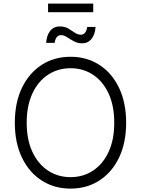

<svg xmlns="http://www.w3.org/2000/svg" viewBox="-20 -1059 799 1088"><path d="M379.9 9.8Q287.6 9.8 216.3 -36.1Q145 -82 104.5 -165.8Q64 -249.5 64 -363.3Q64 -477.5 104.5 -561.5Q145 -645.5 216.3 -691.4Q287.6 -737.3 379.9 -737.3Q471.7 -737.3 543 -691.4Q614.3 -645.5 654.5 -561.5Q694.8 -477.5 694.8 -363.3Q694.8 -249.5 654.5 -165.8Q614.3 -82 543 -36.1Q471.7 9.8 379.9 9.8ZM379.9 -55.2Q450.7 -55.2 506.6 -91.8Q562.5 -128.4 595 -197.5Q627.4 -266.6 627.4 -363.3Q627.4 -460.4 595 -529.8Q562.5 -599.1 506.6 -635.7Q450.7 -672.4 379.9 -672.4Q308.6 -672.4 252.4 -635.7Q196.3 -599.1 163.8 -529.8Q131.3 -460.4 131.3 -363.3Q131.3 -267.1 163.8 -198Q196.3 -128.9 252.4 -92Q308.6 -55.2 379.9 -55.2ZM445.3 -813.5Q419.9 -813.5 398.9 -825Q377.9 -836.4 360.1 -848.1Q342.3 -859.9 326.2 -859.9Q309.6 -859.9 300.5 -846.9Q291.5 -834 290 -815.9H241.7Q243.7 -856.4 263.4 -882.8Q283.2 -909.2 319.3 -909.2Q346.7 -909.2 366.7 -897.5Q386.7 -885.7 403.6 -874Q420.4 -862.3 438 -862.3Q467.3 -862.3 474.1 -906.2H521.5Q518.6 -863.8 498.5 -838.6Q478.5 -813.5 445.3 -813.5ZM508.3 -1038.6V-989.7H252.4V-1038.6Z"/></svg>

Font: Inter Light
Style: Regular
Weight: 300
Designer: Rasmus Andersson
Foundry: rsms
Version: Version 4.000;git-a52131595